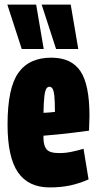

<svg xmlns="http://www.w3.org/2000/svg" viewBox="-20 -809 423 839"><path d="M197 10Q104 10 58.5 -56Q13 -122 13 -265Q13 -424 60 -490.5Q107 -557 204 -557Q292 -557 331.5 -498Q371 -439 371 -303Q371 -292 370 -272Q369 -252 369 -238Q345 -235 307 -230Q269 -225 231.5 -221.5Q194 -218 170 -216V-206Q170 -173 183.5 -156.5Q197 -140 239 -140Q265 -140 292 -145.5Q319 -151 345 -159L367 -25Q326 -7 286 1.5Q246 10 197 10ZM170 -316Q181 -316 196 -317.5Q211 -319 220 -320Q220 -366 217.5 -389.5Q215 -413 209.5 -421.5Q204 -430 196 -430Q188 -430 182.5 -421.5Q177 -413 174 -389Q171 -365 170 -316ZM75 -595 12 -789H138L171 -595ZM225 -595 162 -789H289L322 -595Z"/></svg>

Font: Georama ExtraCondensed ExtraBold
Style: Regular
Weight: 800
Width: 2
Designer: Jean-Baptiste Levee
Foundry: Production Type
Version: Version 1.000